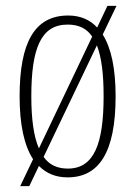

<svg xmlns="http://www.w3.org/2000/svg" viewBox="-20 -596 461 656"><path d="M93 -52 49 40H80L113 -29C139 -3 171 10 211 10C318 10 375 -75 375 -267C375 -362 360 -432 331 -478L378 -576H347L312 -502C287 -529 254 -543 213 -543C99 -543 47 -452 47 -267C47 -169 63 -98 93 -52ZM295 -471 113 -89C95 -130 87 -190 87 -267C87 -431 120 -512 211 -512C249 -512 276 -499 295 -471ZM212 -20C175 -20 148 -33 129 -60L311 -441C327 -400 334 -343 334 -267C334 -106 302 -20 212 -20Z"/></svg>

Font: Noto Serif Khmer ExtraCondensed ExtraLight
Style: Regular
Weight: 200
Width: 2
Designer: Danh Hong and the Monotype Design Team
Foundry: Monotype Imaging Inc.
Version: Version 2.004